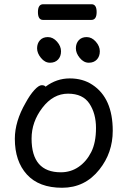

<svg xmlns="http://www.w3.org/2000/svg" viewBox="-20 -862 602 906"><path d="M273 24Q164 24 107 -38.5Q50 -101 50 -207Q50 -289 101 -377Q121 -414 142 -437Q163 -460 177 -460Q190 -460 195 -453Q247 -492 309 -492Q371 -492 416 -462Q512 -399 512 -245Q512 -141 449 -62Q381 24 273 24ZM267 -49Q314 -49 351 -74.5Q388 -100 410.5 -144.5Q433 -189 433 -258Q433 -326 402 -373Q371 -420 301 -420Q231 -420 180 -353.5Q129 -287 129 -208Q129 -49 267 -49ZM216 -566Q192 -566 173.5 -588.5Q155 -611 155 -634Q155 -657 168.5 -672Q182 -687 206 -687Q230 -687 249 -665.5Q268 -644 268 -620Q268 -596 254 -581Q240 -566 216 -566ZM399 -566Q375 -566 356.5 -588.5Q338 -611 338 -634Q338 -657 351.5 -672Q365 -687 389 -687Q413 -687 432 -665.5Q451 -644 451 -620Q451 -596 437 -581Q423 -566 399 -566ZM183 -768Q159 -768 159 -805Q159 -842 184 -842H412Q436 -842 436 -805Q436 -768 411 -768Z"/></svg>

Font: LXGW WenKai TC
Style: Bold
Weight: 700
Designer: LXGW / Fontworks Inc.
Foundry: LXGW / Fontworks Inc.
Version: Version 1.330;April 28, 2024